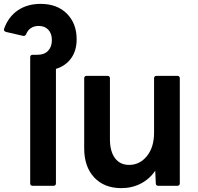

<svg xmlns="http://www.w3.org/2000/svg" viewBox="-28 -960 1024 992"><path d="M261 -604V-13Q261 0 248 0H141Q128 0 128 -13V-664Q128 -677 141 -677H166Q201 -677 220.5 -697.5Q240 -718 240 -753Q240 -787 221.5 -806.5Q203 -826 172 -826Q149 -826 132 -815Q115 -804 107 -783Q105 -778 100 -775.5Q95 -773 90 -775L3 -795Q-3 -797 -6 -801Q-9 -805 -7 -811Q15 -873 64 -906.5Q113 -940 182 -940Q267 -940 317.5 -889.5Q368 -839 368 -757Q368 -699 340 -659.5Q312 -620 261 -604Z M407 -193V-555Q407 -568 420 -568H527Q540 -568 540 -555V-241Q540 -178 566 -143Q592 -108 639 -108Q694 -108 731 -153.5Q768 -199 768 -275V-555Q768 -568 781 -568H888Q901 -568 901 -555V-13Q901 0 888 0H790Q777 0 777 -13L774 -78Q745 -35 699.5 -11.5Q654 12 599 12Q510 12 458.5 -43.5Q407 -99 407 -193Z"/></svg>

Font: LINE Seed Sans TH App
Style: Bold
Weight: 700
Designer: Dalton Maag Ltd | Thai characters by Cadson Demak Co.,Ltd.
Foundry: Dalton Maag Ltd
Version: Version 1.003